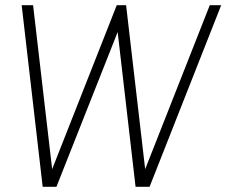

<svg xmlns="http://www.w3.org/2000/svg" viewBox="-20 -720 872 740"><path d="M144.5 0 63.5 -700H107.5L181 -68L430 -700H466L539.5 -68L788.5 -700H832.5L556.5 0H502.5L433.5 -596.5L197.5 0Z"/></svg>

Font: Urbanist ExtraLight
Style: Italic
Weight: 250
Version: Version 1.303